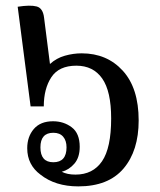

<svg xmlns="http://www.w3.org/2000/svg" viewBox="-20 -656 570 684"><path d="M259 8Q177 8 124 -34Q101 -51 89 -74.5Q77 -98 77 -128Q77 -169 100.5 -196.5Q124 -224 169 -224Q207 -224 235.5 -202.5Q264 -181 264 -133Q264 -95 245 -73Q226 -51 200 -44Q210 -39 222 -36.5Q234 -34 249 -34Q311 -34 343.5 -81.5Q376 -129 376 -234Q376 -331 344 -376.5Q312 -422 252 -422Q190 -422 163 -381Q136 -340 136 -277H89L43 -632Q88 -639 110.5 -633Q133 -627 137 -593L158 -428Q181 -449 211 -457.5Q241 -466 271 -466Q361 -466 417.5 -404Q474 -342 474 -227Q474 -119 420 -55.5Q366 8 259 8ZM170 -78Q217 -78 217 -131Q217 -155 205 -169Q193 -183 170 -183Q124 -183 124 -131Q124 -78 170 -78Z"/></svg>

Font: Noto Serif Thai SemiCondensed Medium
Style: Regular
Weight: 500
Width: 4
Designer: Monotype Design Team
Foundry: Monotype Imaging Inc.
Version: Version 2.002; ttfautohint (v1.8.4.7-5d5b)